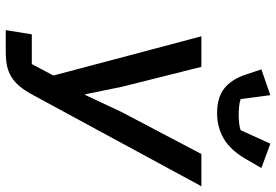

<svg xmlns="http://www.w3.org/2000/svg" viewBox="-170 -814 984 685"><g transform="rotate(90 322.5 -472.0)"><path d="M103 -93H209L250 -170L110 -698H219L290 -415L317 -283H319L380 -413L530 -698H645L321 -100Q305 -70 289.5 -51Q274 -32 255.5 -20.5Q237 -9 215 -4.5Q193 0 165 0H88ZM384 -754Q328 -754 295.5 -780Q263 -806 246 -858L228 -912L320 -944L334 -838Q345 -834 361.5 -832.5Q378 -831 389 -831Q403 -831 418.5 -832.5Q434 -834 445 -838L493 -944L580 -912L547 -855Q516 -802 475.5 -778Q435 -754 384 -754Z"/></g></svg>

Font: IBM Plex Mono Medium
Style: Italic
Weight: 500
Italic angle: -9°
Monospace: yes
Designer: Mike Abbink, Paul van der Laan, Pieter van Rosmalen
Foundry: Bold Monday
Version: Version 2.3